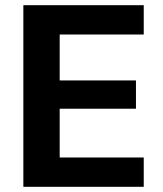

<svg xmlns="http://www.w3.org/2000/svg" viewBox="-20 -720 628 740"><path d="M70 0V-700H534V-587H210V-410H504V-301H210V-113H534V0Z"/></svg>

Font: DM Sans 12pt ExtraBold
Style: Regular
Weight: 800
Version: Version 4.004;gftools[0.9.30]